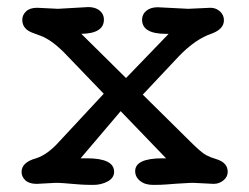

<svg xmlns="http://www.w3.org/2000/svg" viewBox="-20 -520 704 543"><path d="M584 0 527.3 -2.9Q516.1 -2.9 504.9 -2L479 -0.5Q464.4 0.5 450.2 1.7Q436 2.9 413.1 2.9Q390.1 2.9 376.2 -8.3Q362.3 -19.5 362.3 -36.1Q362.3 -72.3 439.9 -72.3H449.7L321.3 -205.6L208 -72.3H225.6Q302.7 -72.3 302.7 -34.2Q302.7 -16.6 284.4 -6.8Q266.1 2.9 244.4 2.9Q222.7 2.9 209.5 2L184.1 0Q171.4 -1 159.9 -2Q148.4 -2.9 137.2 -2.9L84 0Q62.5 0 51.8 -10Q41 -20 41 -33.7Q41 -61 82 -72.3Q114.7 -82.5 148.9 -121.1L273.4 -254.9L161.1 -371.6Q125.5 -407.2 95.7 -418.5Q86.4 -421.9 73.2 -426.8Q43 -437.5 43 -463.9Q43 -477.5 53.7 -487.8Q64.5 -498 85 -498L144 -495.1L229.5 -500Q250 -500 262 -490Q273.9 -480 273.9 -464.8Q273.9 -425.3 210 -424.3L336.4 -299.3L457 -424.3H449.2Q381.8 -424.3 381.8 -464.4Q381.8 -479.5 393.8 -489.5Q405.8 -499.5 426.3 -499.5L512.2 -495.1L575.2 -498Q590.8 -498 602.1 -487.8Q613.3 -477.5 613.3 -462.9Q613.3 -438 579.6 -425.3Q532.7 -409.7 485.8 -360.8L383.8 -252.4L516.6 -121.1Q549.3 -88.4 563 -81.3Q576.7 -74.2 590.8 -70.3Q624 -60.5 624 -34.2Q624 -20 612.1 -10Q600.1 0 584 0Z"/></svg>

Font: Oldenburg
Style: Regular
Weight: 400
Designer: Nicole Fally
Foundry: Nicole Fally
Version: Version 1.001